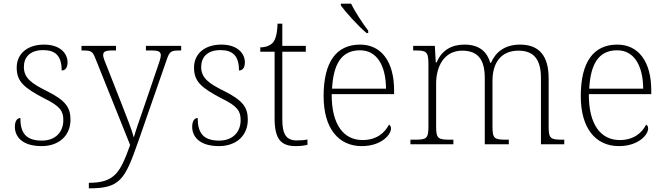

<svg xmlns="http://www.w3.org/2000/svg" viewBox="-20 -786 3621 1046"><path d="M207 10C300 10 364 -46 364 -134C364 -199 339 -238 237 -289C154 -330 110 -360 110 -421C110 -474 143 -513 215 -513C280 -513 316 -484 316 -402C337 -402 348 -419 348 -447C348 -492 311 -543 220 -543C129 -543 71 -493 71 -418C71 -342 110 -308 223 -249C309 -207 325 -180 325 -131C325 -70 285 -20 208 -20C116 -20 91 -68 91 -143C75 -143 61 -129 61 -95C61 -45 97 10 207 10Z M464 210V240H467C633 240 660 194 732 -12L887 -457C904 -508 911 -511 964 -511H967V-536H775V-511H806C847 -511 856 -503 856 -484C856 -472 848 -447 838 -419L756 -179C736 -122 721 -79 709 -37C698 -80 667 -157 644 -216L569 -407C550 -455 542 -472 542 -485C542 -503 551 -511 591 -511H612V-536H424V-511H427C479 -511 484 -508 502 -462L689 4C636 149 609 210 464 210Z M1173 10C1266 10 1330 -46 1330 -134C1330 -199 1305 -238 1203 -289C1120 -330 1076 -360 1076 -421C1076 -474 1109 -513 1181 -513C1246 -513 1282 -484 1282 -402C1303 -402 1314 -419 1314 -447C1314 -492 1277 -543 1186 -543C1095 -543 1037 -493 1037 -418C1037 -342 1076 -308 1189 -249C1275 -207 1291 -180 1291 -131C1291 -70 1251 -20 1174 -20C1082 -20 1057 -68 1057 -143C1041 -143 1027 -129 1027 -95C1027 -45 1063 10 1173 10Z M1591 10C1612 10 1635 8 1655 3V-26C1634 -22 1618 -21 1596 -21C1542 -21 1518 -52 1518 -134V-504H1646V-536H1518V-657H1492C1490 -595 1479 -566 1464 -551C1449 -537 1426 -528 1398 -528V-504H1476V-142C1476 -30 1509 10 1591 10Z M1977 -606H1986V-619C1957 -657 1914 -721 1893 -766H1837V-756C1862 -721 1933 -642 1977 -606ZM1951 10C2056 10 2110 -51 2110 -86C2110 -97 2106 -103 2099 -107C2076 -61 2030 -23 1955 -23C1853 -23 1786 -106 1787 -273H2127V-294C2127 -452 2056 -543 1942 -543C1814 -543 1743 -451 1743 -262C1743 -88 1823 10 1951 10ZM2083 -303H1789C1796 -432 1837 -512 1941 -512C2035 -512 2082 -427 2083 -303Z M2216 0H2450V-25H2434C2367 -25 2356 -30 2356 -97V-331C2356 -426 2401 -510 2498 -510C2588 -510 2621 -456 2621 -361V0H2752V-25H2740C2673 -25 2663 -30 2663 -98V-346C2663 -437 2704 -510 2805 -510C2893 -510 2927 -456 2927 -361V0H3054V-25H3046C2979 -25 2969 -30 2969 -98V-359C2969 -480 2919 -543 2813 -543C2730 -543 2680 -502 2655 -444H2651C2634 -501 2595 -543 2510 -543C2442 -543 2387 -514 2359 -446H2354L2349 -536H2231V-511H2245C2301 -511 2314 -505 2314 -439V-98C2314 -30 2304 -25 2237 -25H2216Z M3352 10C3457 10 3511 -51 3511 -86C3511 -97 3507 -103 3500 -107C3477 -61 3431 -23 3356 -23C3254 -23 3187 -106 3188 -273H3528V-294C3528 -452 3457 -543 3343 -543C3215 -543 3144 -451 3144 -262C3144 -88 3224 10 3352 10ZM3484 -303H3190C3197 -432 3238 -512 3342 -512C3436 -512 3483 -427 3484 -303Z"/></svg>

Font: Noto Serif Devanagari ExtraLight
Style: Regular
Weight: 200
Designer: Universal Thirst, Indian Type Foundry and the Monotype Design Team
Foundry: Monotype Imaging Inc.
Version: Version 2.004